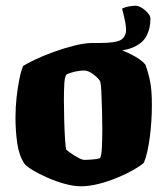

<svg xmlns="http://www.w3.org/2000/svg" viewBox="-20 -650 584 670"><path d="M262 0Q237 0 206 -8.5Q175 -17 145.5 -30Q116 -43 94.5 -56Q73 -69 65 -79Q46 -108 40 -151.5Q34 -195 34 -239Q34 -276 38 -311.5Q42 -347 48 -376Q54 -405 61 -420Q75 -429 103.5 -442.5Q132 -456 168 -469Q204 -482 240 -491Q276 -500 303 -500Q329 -500 366.5 -488.5Q404 -477 438 -460Q472 -443 487 -425Q498 -396 504 -365Q510 -334 510 -284Q510 -226 502.5 -169.5Q495 -113 482 -82Q470 -71 445.5 -57Q421 -43 389.5 -30Q358 -17 325 -8.5Q292 0 262 0ZM275 -92Q278 -92 297 -93Q316 -94 329 -98Q334 -106 335.5 -134Q337 -162 337 -198Q337 -228 336 -265.5Q335 -303 333.5 -333Q332 -363 328 -369Q321 -379 304.5 -391.5Q288 -404 272 -404Q259 -404 241.5 -400Q224 -396 213 -391Q206 -384 204.5 -359.5Q203 -335 203 -301Q203 -270 204 -232Q205 -194 207 -164.5Q209 -135 211 -128Q214 -125 226.5 -116Q239 -107 253 -99.5Q267 -92 275 -92ZM304 -473V-500H327Q386 -500 403 -511.5Q420 -523 420 -547Q420 -558 416 -578Q412 -598 406 -620Q416 -625 429.5 -627.5Q443 -630 453 -630Q463 -630 475 -622.5Q487 -615 496 -604.5Q505 -594 505 -585Q505 -551 491.5 -525Q478 -499 444 -484.5Q410 -470 346 -470Q337 -470 326 -470Q315 -470 304 -473Z"/></svg>

Font: Texturina Black
Style: Regular
Weight: 900
Designer: Guillermo Torres Carreño
Foundry: Omnibus-Type
Version: Version 1.002; ttfautohint (v1.8.3)